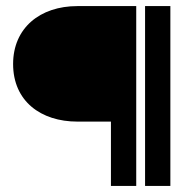

<svg xmlns="http://www.w3.org/2000/svg" viewBox="-20 -600 610 630"><path d="M23 -390C23 -268 114 -201 234 -201H344V10H427V-580H234C111 -580 23 -508 23 -390ZM456 10H539V-580H456Z"/></svg>

Font: Charger Sport
Style: DfBd
Weight: 400
Designer: Jasper
Foundry: Cannot Into Space Fonts
Version: Version 1.1